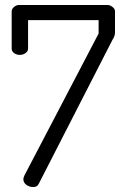

<svg xmlns="http://www.w3.org/2000/svg" viewBox="-20 -751 499 773"><path d="M443 -706V-620Q443 -606 433 -591L136 -11Q130 2 114 2Q98 2 86 -7Q74 -16 74 -30Q74 -34 78 -44L377 -616V-670H93V-555Q93 -545 83 -537.5Q73 -530 60 -530Q46 -530 36.5 -537.5Q27 -545 27 -555V-706Q27 -715 36.5 -723Q46 -731 57 -731H412Q423 -731 433 -723Q443 -715 443 -706Z"/></svg>

Font: Dosis
Style: Regular
Weight: 400
Designer: Edgar Tolentino, Pablo Impallari, Igino Marini
Foundry: Edgar Tolentino, Pablo Impallari, Igino Marini
Version: Version 1.007